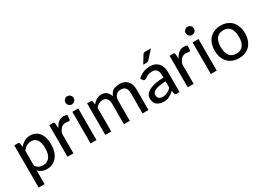

<svg xmlns="http://www.w3.org/2000/svg" viewBox="-7 -1615 3681 2669"><g transform="rotate(-30 1833.5 -280.0)"><path d="M421.9 -257.3Q421.9 -439.9 297.4 -439.9Q220.2 -439.9 164.1 -366.2V-123.5Q207 -66.4 277.3 -66.4Q347.7 -66.4 384.8 -115.5Q421.9 -164.6 421.9 -257.3ZM164.1 170.4H68.8V-507.3H126Q146 -507.3 150.9 -488.3L159.2 -430.7Q231 -516.6 323.7 -516.6Q416.5 -516.6 468.3 -449.5Q520 -382.3 520 -261.7Q520 -141.1 460.2 -67.1Q400.4 6.8 300.8 6.8Q216.8 6.8 164.1 -50.8Z M862.8 -516.6Q898.4 -516.6 919.9 -502L913.6 -431.2Q910.6 -417.5 897.5 -417.5Q890.6 -417.5 876.5 -420.4Q862.3 -423.3 842.8 -423.3Q800.8 -423.3 772.9 -397.2Q745.1 -371.1 725.6 -318.4V0H630.4V-507.3H685.1Q700.7 -507.3 706.3 -502Q711.9 -496.6 713.9 -481.9L720.2 -408.2Q772 -516.6 862.8 -516.6Z M1108.4 -690.9Q1113.8 -678.7 1113.8 -665Q1113.8 -651.4 1108.4 -639.6Q1103 -627.9 1094 -618.9Q1085 -609.9 1072.5 -604.7Q1060.1 -599.6 1046.9 -599.6Q1033.7 -599.6 1022 -604.7Q1010.3 -609.9 1001.2 -618.9Q992.2 -627.9 987.1 -639.6Q981.9 -651.4 981.9 -672.1Q981.9 -692.9 1001.2 -712.2Q1020.5 -731.4 1040.5 -731.4Q1060.5 -731.4 1072.8 -726.3Q1085 -721.2 1094 -712.2Q1103 -703.1 1108.4 -690.9ZM1095.2 -507.3V0H1000.5V-507.3Z M1441.9 -439.9Q1379.9 -439.9 1332.5 -377V0H1237.3V-507.3H1294.4Q1314.5 -507.3 1319.3 -488.3L1326.2 -439Q1389.6 -515.6 1468.8 -515.6Q1519.5 -515.6 1551.3 -487.8Q1583 -460 1597.2 -412.6Q1628.9 -489.3 1681.6 -502.4Q1734.4 -515.6 1759.3 -515.6Q1840.8 -515.6 1885.5 -465.8Q1930.2 -416 1930.2 -323.7V0H1835V-323.7Q1835 -439.9 1736.3 -439.9Q1691.4 -439.9 1660.9 -409.4Q1630.4 -378.9 1630.4 -323.7V0H1535.6V-323.7Q1535.6 -439.9 1441.9 -439.9Z M2196.3 -58.6Q2273.4 -58.6 2335.4 -124.5V-226.6Q2113.3 -219.2 2115.2 -131.8Q2115.2 -76.2 2164.6 -63Q2179.2 -58.6 2196.3 -58.6ZM2249.5 -516.6Q2334.5 -516.6 2381.3 -464.4Q2428.7 -412.1 2428.7 -324.2V0H2386.7Q2372.6 0 2365.2 -4.4Q2357.9 -8.8 2353 -22L2342.8 -67.4Q2261.7 7.8 2183.6 7.8Q2105.5 7.8 2065.4 -27.3Q2025.4 -62.5 2024.9 -127.9Q2024.9 -193.4 2093.8 -234.4Q2173.8 -282.7 2335.4 -286.1V-324.2Q2335.4 -439.9 2238.3 -439.9Q2188.5 -439.9 2146.5 -413.6Q2130.9 -403.8 2118.7 -396Q2106.4 -388.2 2092.8 -388.2Q2079.1 -388.2 2066.4 -405.3L2049.3 -436.5Q2134.3 -516.6 2249.5 -516.6ZM2238.8 -582H2181.6L2255.9 -703.1Q2262.7 -714.8 2271 -720.2Q2279.3 -725.6 2296.4 -725.6H2388.7L2271 -596.7Q2258.3 -582 2238.8 -582Z M2793 -516.6Q2828.6 -516.6 2850.1 -502L2843.8 -431.2Q2840.8 -417.5 2827.6 -417.5Q2820.8 -417.5 2806.6 -420.4Q2792.5 -423.3 2772.9 -423.3Q2731 -423.3 2703.1 -397.2Q2675.3 -371.1 2655.8 -318.4V0H2560.5V-507.3H2615.2Q2630.9 -507.3 2636.5 -502Q2642.1 -496.6 2644 -481.9L2650.4 -408.2Q2702.1 -516.6 2793 -516.6Z M3038.6 -690.9Q3043.9 -678.7 3043.9 -665Q3043.9 -651.4 3038.6 -639.6Q3033.2 -627.9 3024.2 -618.9Q3015.1 -609.9 3002.7 -604.7Q2990.2 -599.6 2977.1 -599.6Q2963.9 -599.6 2952.1 -604.7Q2940.4 -609.9 2931.4 -618.9Q2922.4 -627.9 2917.2 -639.6Q2912.1 -651.4 2912.1 -672.1Q2912.1 -692.9 2931.4 -712.2Q2950.7 -731.4 2970.7 -731.4Q2990.7 -731.4 3002.9 -726.3Q3015.1 -721.2 3024.2 -712.2Q3033.2 -703.1 3038.6 -690.9ZM3025.4 -507.3V0H2930.7V-507.3Z M3272.9 -116Q3309.1 -66.9 3382.8 -66.9Q3456.5 -66.9 3492.4 -116Q3528.3 -165 3528.3 -253.9Q3528.3 -342.8 3492.2 -392.1Q3456.1 -441.4 3382.8 -441.4Q3309.6 -441.4 3273.2 -392.1Q3236.8 -342.8 3236.8 -253.9Q3236.8 -165 3272.9 -116ZM3282 -497.3Q3327.1 -515.6 3383.1 -515.6Q3439 -515.6 3484.1 -497.3Q3529.3 -479 3560.8 -445.1Q3592.3 -411.1 3609.1 -362.8Q3626 -314.5 3626 -254.4Q3626 -194.3 3609.1 -146Q3592.3 -97.7 3560.8 -63.5Q3529.3 -29.3 3484.1 -11.2Q3439 6.8 3383.1 6.8Q3327.1 6.8 3282 -11.2Q3236.8 -29.3 3205.1 -63.5Q3173.3 -97.7 3156.2 -146Q3139.2 -194.3 3139.2 -254.4Q3139.2 -314.5 3156.2 -362.8Q3173.3 -411.1 3205.1 -445.1Q3236.8 -479 3282 -497.3Z"/></g></svg>

Font: Lato-Medium
Style: Regular
Weight: 500
Designer: Lukasz Dziedzic
Foundry: tyPoland Lukasz Dziedzic
Version: Version 2.006; 2014-01-15